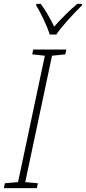

<svg xmlns="http://www.w3.org/2000/svg" viewBox="-39 -969 443 989"><path d="M217 -791H251C280 -835 344 -903 383 -941L384 -949H359C318 -915 274 -870 240 -832C221 -872 195 -917 171 -949H149L147 -941C171 -904 205 -832 217 -791ZM-19 0H151L156 -25L91 -31L229 -682L297 -689L303 -714H132L127 -689L192 -682L54 -31L-14 -25Z"/></svg>

Font: Noto Sans SemiCondensed ExtraLight
Style: Italic
Weight: 200
Width: 4
Italic angle: -12°
Designer: Monotype Design Team
Foundry: Monotype Imaging Inc.
Version: Version 2.013